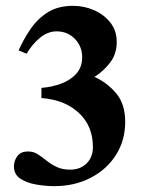

<svg xmlns="http://www.w3.org/2000/svg" viewBox="-20 -632 501 665"><path d="M413.6 -210Q413.6 -145.5 381.6 -95.2Q349.6 -44.9 293.9 -16.1Q238.3 12.7 168 12.7Q137.7 12.7 105.2 7.1Q72.8 1.5 50.5 -13.2Q28.3 -27.8 28.3 -55.7Q28.3 -75.7 40.3 -91.6Q52.2 -107.4 77.1 -107.4Q95.7 -107.4 110.6 -97.9Q125.5 -88.4 140.9 -75.9Q156.2 -63.5 175.8 -54Q195.3 -44.4 223.1 -44.4Q257.8 -44.4 279.8 -65.9Q301.8 -87.4 301.8 -122.6Q301.8 -195.3 253.4 -240.7Q205.1 -286.1 123.5 -292.5V-327.6Q161.1 -330.6 193.1 -342.8Q225.1 -355 244.9 -377.4Q264.6 -399.9 264.6 -433.6Q264.6 -471.2 239.3 -497.3Q213.9 -523.4 176.3 -523.4Q145 -523.4 117.7 -500.5Q90.3 -477.5 72.3 -445.8L44.4 -457.5Q61.5 -495.6 85.4 -531Q109.4 -566.4 145 -589.1Q180.7 -611.8 233.4 -611.8Q271 -611.8 305.4 -596.9Q339.8 -582 362.1 -554Q384.3 -525.9 384.3 -486.8Q384.3 -445.3 361.6 -415.5Q338.9 -385.7 307.1 -365.7Q349.1 -347.2 381.3 -310.1Q413.6 -272.9 413.6 -210Z"/></svg>

Font: Scheherazade New
Style: Bold
Weight: 700
Designer: SIL International
Foundry: SIL International
Version: Version 4.000